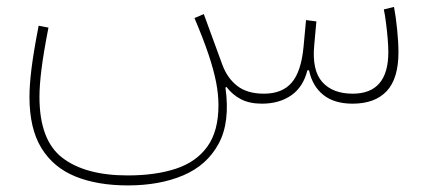

<svg xmlns="http://www.w3.org/2000/svg" viewBox="-20 -304 1253 563"><path d="M748 0Q798.8 0 834 -24.4Q869.1 -48.8 881.3 -97.7H886.2Q896 -51.3 928.2 -25.6Q960.4 0 1013.7 0Q1079.6 0 1114 -36.9Q1148.4 -73.7 1148.4 -150.9Q1148.4 -179.2 1144.5 -218Q1140.6 -256.8 1135.3 -283.7L1105.5 -276.4Q1108.9 -260.3 1111.8 -237.5Q1114.7 -214.8 1116.7 -191.9Q1118.7 -168.9 1118.7 -151.4Q1118.7 -29.3 1014.2 -29.3Q955.6 -29.3 925 -63.5Q894.5 -97.7 901.4 -171.4L907.7 -241.2L877.4 -245.1L870.1 -167Q863.3 -94.2 835.4 -61.8Q807.6 -29.3 753.9 -29.3Q705.1 -29.3 675.8 -52Q646.5 -74.7 631.8 -114.7L577.6 -262.7L550.3 -251Q576.2 -189.9 591.6 -144Q606.9 -98.1 613.8 -62.5Q620.6 -26.9 620.6 4.4Q620.6 80.6 588.1 125.7Q555.7 170.9 495.8 190.7Q436 210.4 354.5 210.4Q230.5 210.4 163.1 158.9Q95.7 107.4 95.7 -20Q95.7 -53.2 101.6 -100.6Q107.4 -147.9 122.1 -223.1L93.3 -228.5Q78.6 -152.8 72.5 -104Q66.4 -55.2 66.4 -20Q66.4 72.8 101.3 129.9Q136.2 187 200.9 213.4Q265.6 239.7 355 239.7Q447.8 239.7 517.3 210.2Q586.9 180.7 621.1 117.4Q655.3 54.2 641.1 -46.9L644 -49.3Q661.6 -25.9 686.8 -12.9Q711.9 0 748 0Z"/></svg>

Font: Estedad VF
Style: Regular
Weight: 100
Designer: Amin Abedi
Version: Version 7.3